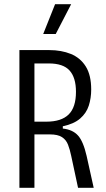

<svg xmlns="http://www.w3.org/2000/svg" viewBox="-20 -900 510 920"><path d="M73 0V-660H216Q274 -660 319.5 -641.5Q365 -623 391 -581.5Q417 -540 417 -471Q417 -430 405.5 -394Q394 -358 364 -332Q334 -306 281 -295V-284Q328 -279 353.5 -251Q379 -223 395 -153L429 0H354L321 -154Q315 -183 306 -206.5Q297 -230 277 -243Q257 -256 219 -256H145V0ZM145 -317H202Q274 -317 309 -351.5Q344 -386 344 -460Q344 -528 313.5 -562Q283 -596 214 -596H145ZM247 -737H187L244 -880H321Z"/></svg>

Font: Bricolage Grotesque 12pt Condensed Light
Style: Regular
Weight: 300
Width: 3
Designer: Mathieu Triay
Foundry: Atelier Triay
Version: Version 1.001; ttfautohint (v1.8.4.7-5d5b);gftools[0.9.33.de